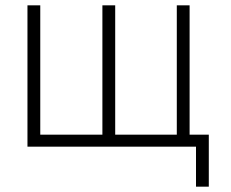

<svg xmlns="http://www.w3.org/2000/svg" viewBox="-20 -550 867 720"><path d="M715 150V0H83V-530H131V-45H364V-530H412V-45H643V-530H691V-45H763V150Z"/></svg>

Font: Geist ExtLt
Style: Regular
Weight: 400
Designer: Basement.studio, Andrés Briganti, Mateo Zaragoza
Foundry: Basement.studio, Vercel, Andrés Briganti, Guido Ferreyra, Mateo Zaragoza
Version: Version 1.401